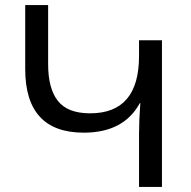

<svg xmlns="http://www.w3.org/2000/svg" viewBox="-20 -734 749 754"><path d="M616 -576V0H526V-210Q526 -259 531 -329H529Q466 -213 309 -213Q79 -213 79 -463V-714H169V-482Q169 -386 207.5 -337.5Q246 -289 334 -289Q526 -289 526 -514V-576Z"/></svg>

Font: Noto Sans Armenian
Style: Regular
Weight: 400
Designer: Monotype Design Team
Foundry: Monotype Imaging Inc.
Version: Version 2.040;GOOG;noto-fonts:20170220:a8a215d2e889